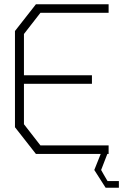

<svg xmlns="http://www.w3.org/2000/svg" viewBox="-20 -720 576 898"><path d="M536 127V158H474L421 75L451 0H148L50 -125V-575L148 -700H488V-660H169L92 -561V-368H410V-328H92V-139L169 -40H488V0H482L453 75L466 98L483 127Z"/></svg>

Font: Turret Road Light
Style: Regular
Weight: 300
Designer: Noponies
Foundry: Noponies
Version: Version 1.001; ttfautohint (v1.8)